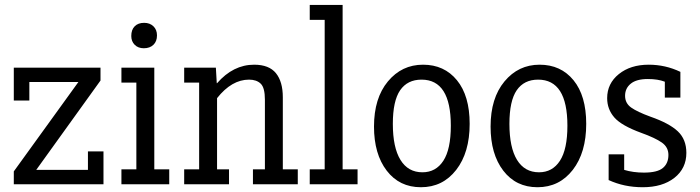

<svg xmlns="http://www.w3.org/2000/svg" viewBox="-20 -761 2892 793"><path d="M37 -53.1 303.7 -422.2H101.2V-345.7H37V-481.5H395.1V-428.4L129.6 -59.3H343.2V-135.8H407.4V0H37Z M481.5 -61.7H543.2V-419.8H481.5V-481.5H617.3V-61.7H679V0H481.5ZM522.2 -612.3Q522.2 -638.3 536.4 -652.5Q550.6 -666.7 575.3 -666.7Q598.8 -666.7 613.6 -652.5Q628.4 -638.3 628.4 -614.8Q628.4 -590.1 613.6 -575.9Q598.8 -561.7 574.1 -561.7Q550.6 -561.7 536.4 -575.9Q522.2 -590.1 522.2 -612.3Z M740.7 -61.7H802.5V-419.8H740.7V-481.5H871.6L875.3 -417.3H876.5Q943.2 -493.8 1029.6 -493.8Q1091.4 -493.8 1119.8 -458.6Q1148.1 -423.5 1148.1 -359.3V-61.7H1209.9V0H1024.7V-61.7H1074.1V-349.4Q1074.1 -398.8 1056.8 -415.4Q1039.5 -432.1 1008.6 -432.1Q937 -432.1 876.5 -355.6V-61.7H925.9V0H740.7Z M1259.3 -61.7H1321V-679H1259.3V-740.7H1395.1V-61.7H1456.8V0H1259.3Z M1524.7 -238.3Q1524.7 -355.6 1582.1 -424.7Q1639.5 -493.8 1727.2 -493.8Q1814.8 -493.8 1867.3 -429.6Q1919.8 -365.4 1919.8 -249.4Q1919.8 -130.9 1864.2 -59.3Q1808.6 12.3 1718.5 12.3Q1629.6 12.3 1577.2 -56.2Q1524.7 -124.7 1524.7 -238.3ZM1602.5 -249.4Q1602.5 -151.9 1634 -100.6Q1665.4 -49.4 1724.7 -49.4Q1780.2 -49.4 1811.1 -96.9Q1842 -144.4 1842 -242Q1842 -432.1 1721 -432.1Q1663 -432.1 1632.7 -388.3Q1602.5 -344.4 1602.5 -249.4Z M2006.2 -238.3Q2006.2 -355.6 2063.6 -424.7Q2121 -493.8 2208.6 -493.8Q2296.3 -493.8 2348.8 -429.6Q2401.2 -365.4 2401.2 -249.4Q2401.2 -130.9 2345.7 -59.3Q2290.1 12.3 2200 12.3Q2111.1 12.3 2058.6 -56.2Q2006.2 -124.7 2006.2 -238.3ZM2084 -249.4Q2084 -151.9 2115.4 -100.6Q2146.9 -49.4 2206.2 -49.4Q2261.7 -49.4 2292.6 -96.9Q2323.5 -144.4 2323.5 -242Q2323.5 -432.1 2202.5 -432.1Q2144.4 -432.1 2114.2 -388.3Q2084 -344.4 2084 -249.4Z M2634.6 12.3Q2558 12.3 2493.8 -17.3V-123.5H2558V-59.3Q2595.1 -48.1 2639.5 -48.1Q2695.1 -48.1 2717.9 -67.3Q2740.7 -86.4 2740.7 -121Q2740.7 -153.1 2713.6 -172.2Q2686.4 -191.4 2628.4 -212.3Q2546.9 -242 2517.3 -275.9Q2487.7 -309.9 2487.7 -355.6Q2487.7 -416 2535.8 -454.9Q2584 -493.8 2659.3 -493.8Q2728.4 -493.8 2790.1 -464.2V-358H2725.9V-423.5Q2697.5 -434.6 2655.6 -434.6Q2608.6 -434.6 2585.2 -415.4Q2561.7 -396.3 2561.7 -365.4Q2561.7 -334.6 2587 -316.7Q2612.3 -298.8 2666.7 -279Q2744.4 -251.9 2779.6 -218.5Q2814.8 -185.2 2814.8 -129.6Q2814.8 -65.4 2765.4 -26.5Q2716 12.3 2634.6 12.3Z"/></svg>

Font: Slabo 27px
Style: Regular
Weight: 400
Version: Version 1.02 Build 003a